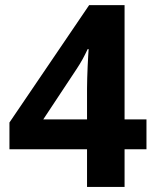

<svg xmlns="http://www.w3.org/2000/svg" viewBox="-20 -734 612 754"><path d="M555.2 -147.9H469.2V0H321.8V-147.9H17.1V-252.9L330.1 -713.9H469.2V-265.1H555.2ZM321.8 -265.1V-386.2Q321.8 -403.3 322.5 -426.8Q323.2 -450.2 324.2 -473.6Q325.2 -497.1 326.4 -515.4Q327.6 -533.7 328.1 -541H324.2Q314.9 -521 304.7 -502.2Q294.4 -483.4 280.8 -462.9L149.9 -265.1Z"/></svg>

Font: Wonky
Style: Regular
Weight: 400
Designer: Monotype Design Team
Foundry: Monotype Imaging Inc.
Version: Version 3.000